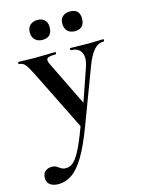

<svg xmlns="http://www.w3.org/2000/svg" viewBox="-166 -643 735 997"><g transform="rotate(-15 202.0 -145.0)"><path d="M441 -386Q443 -386 443 -380Q443 -374 441 -374Q407 -374 384 -345Q361 -316 343 -267L232 28Q196 124 162.5 179.5Q129 235 95 258Q61 281 23 281Q-6 281 -22.5 268.5Q-39 256 -39 232Q-39 208 -24.5 196.5Q-10 185 9 185Q26 185 36 191.5Q46 198 56 204.5Q66 211 82 211Q106 211 126 190.5Q146 170 169 120.5Q192 71 223 -15L220 40L50 -303Q28 -347 15.5 -360.5Q3 -374 -15 -374Q-18 -374 -18 -380Q-18 -386 -15 -386Q5 -386 27.5 -385Q50 -384 70 -384Q106 -384 133 -385Q160 -386 182 -386Q185 -386 185 -380Q185 -374 182 -374Q147 -374 137 -366Q127 -358 138 -335L265 -75L229 -16L316 -268Q333 -317 318.5 -345.5Q304 -374 263 -374Q261 -374 261 -380Q261 -386 263 -386Q287 -386 308.5 -385Q330 -384 364 -384Q388 -384 403.5 -385Q419 -386 441 -386ZM136 -464Q111 -464 96 -478.5Q81 -493 81 -519Q81 -543 96 -557Q111 -571 136 -571Q161 -571 174.5 -557Q188 -543 188 -519Q188 -464 136 -464ZM310 -464Q285 -464 270.5 -478.5Q256 -493 256 -519Q256 -543 270.5 -556.5Q285 -570 310 -570Q362 -570 362 -519Q362 -464 310 -464Z"/></g></svg>

Font: Cormorant Garamond Light
Style: Bold
Weight: 700
Version: Version 4.001